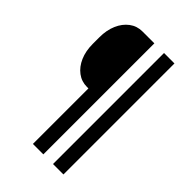

<svg xmlns="http://www.w3.org/2000/svg" viewBox="-287 -912 1223 1223"><g transform="rotate(45 325.0 -300.0)"><path d="M531 -800V200H437V-800ZM75 -520V-580Q75 -644 96.5 -693.5Q118 -743 156 -771.5Q194 -800 243 -800H350V200H256V-300H243Q194 -300 156 -328.5Q118 -357 96.5 -406.5Q75 -456 75 -520Z"/></g></svg>

Font: Martian Mono SemiCondensed
Style: Regular
Weight: 400
Width: 4
Designer: Roman Shamin
Foundry: Evil Martians
Version: Version 1.000